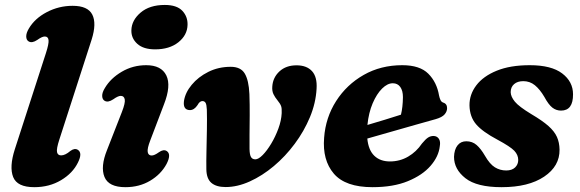

<svg xmlns="http://www.w3.org/2000/svg" viewBox="-20 -743 2344 776"><path d="M350.5 -583.5 220 -179.5Q207.5 -141 210.5 -128Q213.5 -115 227 -115Q243.5 -115 264.5 -133Q281.5 -145.5 294.5 -137.5Q314.5 -125 295 -86Q274 -43 226.8 -14.8Q179.5 13.5 118.5 13.5Q49.5 13.5 33.2 -27.5Q17 -68.5 40 -140L165.5 -528Q178 -566.5 176.2 -581Q174.5 -595.5 161 -595.5Q150 -595.5 130.5 -581.5Q109.5 -567.5 96 -575.5Q86.5 -581 86 -595Q85.5 -609 96.5 -627.5Q120.5 -668.5 169.2 -694Q218 -719.5 273.5 -719.5Q335 -719.5 353 -684Q371 -648.5 350.5 -583.5Z M607 -543.5Q559.5 -543.5 534.8 -566Q510 -588.5 511 -621Q512 -661 548.2 -692Q584.5 -723 646 -723Q694.5 -723 716.8 -699.5Q739 -676 738 -642.5Q737 -601 701 -572.2Q665 -543.5 607 -543.5ZM587.5 -176Q574.5 -142.5 577 -128.5Q579.5 -114.5 593 -114.5Q604 -114.5 622 -127.5Q641 -141 654 -132.5Q673.5 -119.5 653 -80Q630.5 -38.5 586.8 -12.5Q543 13.5 487 13.5Q419 13.5 402.2 -28Q385.5 -69.5 412.5 -136.5L472.5 -290Q487 -327 484.2 -341.2Q481.5 -355.5 468 -355.5Q457 -355.5 437.5 -341.5Q416.5 -327.5 403 -335.5Q393.5 -341 393 -355Q392.5 -369 404 -387.5Q427 -426.5 472 -453Q517 -479.5 571 -479.5Q632 -479.5 652.2 -438.2Q672.5 -397 642.5 -320.5Z M814 -59Q813.5 -91 814.5 -132.8Q815.5 -174.5 816.2 -218.2Q817 -262 816 -300Q815 -320.5 810.8 -327.5Q806.5 -334.5 798 -334.5Q787 -334.5 778.5 -318.5Q765 -298 747.5 -298Q719 -298.5 723.5 -334.5Q728.5 -368.5 754.8 -400.2Q781 -432 822 -452.5Q863 -473 912.5 -473Q953 -473 969.2 -445.8Q985.5 -418.5 988 -363Q989.5 -320 989.2 -277Q989 -234 988.5 -198.2Q988 -162.5 988.5 -140.5Q989 -117.5 994.5 -108.2Q1000 -99 1012 -99Q1024.5 -99 1041.8 -116.5Q1059 -134 1076 -162.2Q1093 -190.5 1105 -223Q1117 -255.5 1118.5 -285.5Q1119.5 -305 1116 -314.5Q1112.5 -324 1101.5 -337.5Q1091.5 -349.5 1085.2 -362.5Q1079 -375.5 1080.5 -393.5Q1083 -430 1109.5 -454.5Q1136 -479 1178.5 -479Q1219.5 -479 1241 -455.5Q1262.5 -432 1259.5 -384.5Q1256.5 -327 1232.8 -269.8Q1209 -212.5 1171.2 -161.8Q1133.5 -111 1086.8 -71.8Q1040 -32.5 989.8 -9.8Q939.5 13 892 13Q854 13 834.2 -4Q814.5 -21 814 -59Z M1757.5 -152Q1753 -110.5 1720.2 -72.8Q1687.5 -35 1628.5 -10.8Q1569.5 13.5 1485.5 13.5Q1376 13.5 1329.2 -41.2Q1282.5 -96 1290 -186.5Q1296 -268 1338.5 -334.5Q1381 -401 1450 -440.2Q1519 -479.5 1606 -479.5Q1677 -479.5 1711.2 -445Q1745.5 -410.5 1754.5 -357Q1756.5 -347 1760.2 -339Q1764 -331 1770 -329Q1787 -324 1787 -306Q1787 -292.5 1777 -280.8Q1767 -269 1741 -261.5Q1709 -252.5 1660.2 -238.8Q1611.5 -225 1559.2 -210Q1507 -195 1464.5 -183Q1469 -136.5 1492.8 -113.5Q1516.5 -90.5 1556 -90.5Q1596 -90.5 1629.5 -110Q1663 -129.5 1685.5 -163Q1700 -180.5 1710 -187Q1720 -193.5 1732.5 -193.5Q1746.5 -193 1753.8 -182Q1761 -171 1757.5 -152ZM1567.5 -406.5Q1546 -406.5 1524.2 -385Q1502.5 -363.5 1486.2 -325.5Q1470 -287.5 1465 -238Q1499 -248 1535.8 -259.2Q1572.5 -270.5 1600.5 -279.5Q1608 -309 1608.5 -350.5Q1608.5 -376.5 1597.8 -391.5Q1587 -406.5 1567.5 -406.5Z M2026 -54Q2049 -54 2061.8 -66.2Q2074.5 -78.5 2074.5 -96.5Q2074.5 -117 2058.5 -133.8Q2042.5 -150.5 1990.5 -178.5Q1930 -210.5 1904.2 -240.8Q1878.5 -271 1877.5 -317Q1877 -361 1905 -398Q1933 -435 1987.5 -457.2Q2042 -479.5 2121 -479.5Q2208.5 -479.5 2252.2 -446.2Q2296 -413 2296 -362Q2296.5 -296 2247.5 -296Q2228 -296 2212.5 -308Q2197 -320 2180 -351.5Q2162 -382 2141.8 -398.5Q2121.5 -415 2095 -415Q2071.5 -415 2057.8 -403Q2044 -391 2044 -370.5Q2044.5 -352 2061 -332Q2077.5 -312 2127 -282Q2172 -255.5 2196.5 -233.8Q2221 -212 2231 -189.5Q2241 -167 2241.5 -138.5Q2242.5 -71.5 2179.2 -29Q2116 13.5 2007.5 13.5Q1907 13.5 1861 -22.8Q1815 -59 1815 -109Q1816 -138.5 1829 -155.2Q1842 -172 1864.5 -172Q1889 -172 1906.2 -157Q1923.5 -142 1940 -113.5Q1959.5 -79.5 1980.2 -66.8Q2001 -54 2026 -54Z"/></svg>

Font: Fraunces 9pt S050
Style: Bold Italic
Weight: 700
Italic angle: -16°
Version: Version 1.000; ttfautohint (v1.8.3)